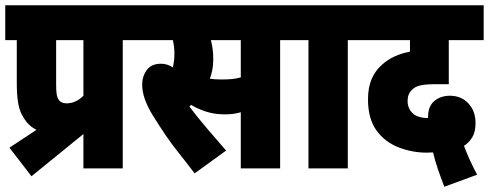

<svg xmlns="http://www.w3.org/2000/svg" viewBox="-20 -642 1864 732"><path d="M16 -79 119 -147Q97 -158 82 -176Q70 -191 61.5 -208.5Q53 -226 48.5 -254Q44 -282 44 -327V-489H0V-622H514V-489H448V0H298V-131L100 30ZM298 -489H194V-322Q194 -296 196 -283Q198 -270 205 -260Q214 -248 234 -248Q269 -248 298 -277Z M1048 -489V0H898V-214Q881 -209 865.5 -207.5Q850 -206 837 -206Q798 -206 765.5 -216.5Q733 -227 709 -242Q706 -239 702 -236Q731 -197 769.5 -152Q808 -107 842 -68L722 19Q687 -27 661 -59.5Q635 -92 612.5 -125Q590 -158 562 -203Q522 -268 522 -319Q522 -351 539.5 -375Q557 -399 594 -399Q618 -399 639 -385Q645 -411 645 -437Q645 -464 639 -489H502V-622H1114V-489ZM823 -339Q846 -339 863 -340.5Q880 -342 898 -347V-489H784Q788 -474 790.5 -456Q793 -438 793 -416Q793 -394 789.5 -375.5Q786 -357 780 -342Q799 -339 823 -339Z M1306 -489V0H1156V-489H1102V-622H1372V-489Z M1674 70Q1660 34 1649 1.5Q1638 -31 1631 -61Q1619 -60 1608 -60Q1552 -60 1500 -80Q1448 -100 1415.5 -144.5Q1383 -189 1383 -263Q1383 -309 1397 -341Q1411 -373 1436 -395Q1478 -433 1543 -445V-489H1360V-622H1824V-489H1691V-321H1641Q1604 -321 1583 -316.5Q1562 -312 1549 -298Q1542 -291 1538 -281Q1534 -271 1534 -257Q1534 -229 1553 -210.5Q1572 -192 1612 -192V-196Q1612 -237 1636 -257Q1660 -277 1695 -277Q1739 -277 1766 -247.5Q1793 -218 1793 -173Q1793 -139 1780.5 -118.5Q1768 -98 1749 -86Q1759 -59 1772 -30.5Q1785 -2 1799 24Z"/></svg>

Font: Noto Sans Devanagari UI ExtraCondensed Black
Style: Regular
Weight: 900
Width: 2
Designer: Jelle Bosma - Monotype Design Team
Foundry: Monotype Imaging Inc.
Version: Version 2.003